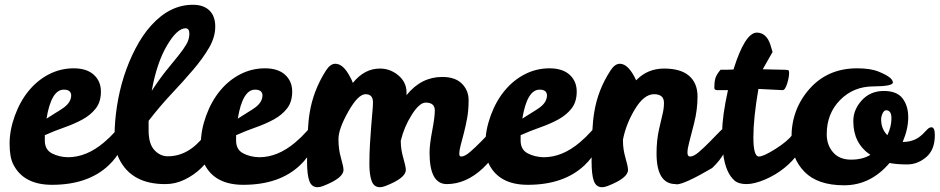

<svg xmlns="http://www.w3.org/2000/svg" viewBox="-20 -765 3920 801"><path d="M263 -109Q341 -109 414 -171Q441 -194 458 -213.5Q475 -233 484 -233Q498 -233 498 -205Q498 -177 483 -142.5Q468 -108 433 -75Q347 6 197 6Q78 6 35 -80Q20 -110 20 -166Q20 -222 42 -282.5Q64 -343 100.5 -387Q137 -431 185 -455.5Q233 -480 287.5 -480Q342 -480 371.5 -453Q401 -426 401 -383Q401 -340 379.5 -312.5Q358 -285 324 -266.5Q290 -248 248.5 -233.5Q207 -219 167 -201V-176Q168 -140 197 -125Q226 -110 263 -109ZM246 -391Q194 -391 174 -270Q195 -284 213.5 -295Q232 -306 246 -316Q276 -338 277 -366Q277 -391 246 -391Z M671 3Q528 4 476 -104Q458 -142 458 -199.5Q458 -257 468 -322Q488 -452 545 -562Q574 -618 610 -658Q689 -746 786 -745Q829 -745 853.5 -721.5Q878 -698 878 -654Q878 -610 852 -565.5Q826 -521 785.5 -473.5Q745 -426 696 -374Q647 -322 600 -261V-221Q600 -165 624 -139Q648 -113 680 -113Q766 -113 832 -198Q859 -233 873 -233Q887 -233 887 -199Q887 -165 868.5 -129.5Q850 -94 820 -64.5Q790 -35 751 -16Q712 3 671 3ZM754 -647Q719 -647 676.5 -575Q634 -503 613 -386Q647 -438 675.5 -473Q704 -508 725 -534Q746 -560 758 -581Q770 -602 770 -624.5Q770 -647 754 -647Z M1061 -109Q1139 -109 1212 -171Q1239 -194 1256 -213.5Q1273 -233 1282 -233Q1296 -233 1296 -205Q1296 -177 1281 -142.5Q1266 -108 1231 -75Q1145 6 995 6Q876 6 833 -80Q818 -110 818 -166Q818 -222 840 -282.5Q862 -343 898.5 -387Q935 -431 983 -455.5Q1031 -480 1085.5 -480Q1140 -480 1169.5 -453Q1199 -426 1199 -383Q1199 -340 1177.5 -312.5Q1156 -285 1122 -266.5Q1088 -248 1046.5 -233.5Q1005 -219 965 -201V-176Q966 -140 995 -125Q1024 -110 1061 -109ZM1044 -391Q992 -391 972 -270Q993 -284 1011.5 -295Q1030 -306 1044 -316Q1074 -338 1075 -366Q1075 -391 1044 -391Z M1794 -304Q1794 -337 1756 -337Q1730 -337 1698 -286.5Q1666 -236 1652 -178V-176Q1652 -142 1662.5 -106Q1673 -70 1673 -56Q1673 -22 1588 11Q1575 16 1565 16Q1540 16 1530.5 -10Q1521 -36 1521 -80.5Q1521 -125 1523.5 -164.5Q1526 -204 1528.5 -237.5Q1531 -271 1533.5 -296.5Q1536 -322 1536 -338Q1536 -372 1505 -372Q1474 -372 1433 -299.5Q1392 -227 1392 -184.5Q1392 -142 1402.5 -106Q1413 -70 1413 -56Q1413 -22 1328 11Q1315 16 1305 16Q1280 16 1270.5 -10Q1261 -36 1261 -90Q1261 -232 1272 -295Q1287 -388 1340 -471Q1358 -499 1379 -499Q1412 -499 1440 -445Q1448 -431 1452 -419Q1500 -479 1565 -479Q1608 -479 1642 -450.5Q1676 -422 1676 -379V-368Q1737 -444 1825 -444Q1879 -444 1907 -416Q1935 -388 1935 -347Q1935 -306 1929 -273Q1923 -240 1915.5 -211Q1908 -182 1902 -159.5Q1896 -137 1896 -124.5Q1896 -112 1904 -112Q1919 -112 1941 -131Q1963 -150 1985 -172.5Q2007 -195 2025.5 -214Q2044 -233 2051 -233Q2065 -233 2065 -199Q2065 -129 1994.5 -63Q1924 3 1844 3Q1772 3 1772 -128Q1772 -161 1783 -219Q1794 -277 1794 -304Z M2248 -109Q2326 -109 2399 -171Q2426 -194 2443 -213.5Q2460 -233 2469 -233Q2483 -233 2483 -205Q2483 -177 2468 -142.5Q2453 -108 2418 -75Q2332 6 2182 6Q2063 6 2020 -80Q2005 -110 2005 -166Q2005 -222 2027 -282.5Q2049 -343 2085.5 -387Q2122 -431 2170 -455.5Q2218 -480 2272.5 -480Q2327 -480 2356.5 -453Q2386 -426 2386 -383Q2386 -340 2364.5 -312.5Q2343 -285 2309 -266.5Q2275 -248 2233.5 -233.5Q2192 -219 2152 -201V-176Q2153 -140 2182 -125Q2211 -110 2248 -109ZM2231 -391Q2179 -391 2159 -270Q2180 -284 2198.5 -295Q2217 -306 2231 -316Q2261 -338 2262 -366Q2262 -391 2231 -391Z M2566 -499Q2602 -499 2634 -430Q2681 -479 2750.5 -479Q2820 -479 2855 -448.5Q2890 -418 2890 -362.5Q2890 -307 2875.5 -250Q2861 -193 2854.5 -168.5Q2848 -144 2848 -128Q2848 -112 2859 -112Q2874 -112 2896 -131Q2918 -150 2940 -172.5Q2962 -195 2980.5 -214Q2999 -233 3006 -233Q3020 -233 3020 -199Q3020 -129 2951 -64Q2835 4 2803 4Q2800 4 2799 3Q2719 3 2719 -125Q2719 -180 2729.5 -226Q2740 -272 2745 -293Q2750 -314 2750 -336Q2750 -372 2708.5 -372Q2667 -372 2629.5 -310.5Q2592 -249 2579 -183V-176Q2579 -142 2589.5 -106Q2600 -70 2600 -56Q2600 -22 2515 11Q2502 16 2492 16Q2467 16 2457.5 -10Q2448 -36 2448 -91Q2448 -233 2459 -296Q2474 -390 2527 -471Q2545 -499 2566 -499Z M3017 -389H2972Q2960 -389 2960 -399Q2960 -423 2964.5 -438.5Q2969 -454 2986 -474H3010Q3024 -474 3040 -475Q3088 -629 3138 -629Q3178 -628 3194 -578Q3198 -564 3203 -548L3162 -476Q3232 -474 3250.5 -474Q3269 -474 3270.5 -470.5Q3272 -467 3272 -460Q3272 -442 3263.5 -415Q3255 -388 3244 -389L3144 -394Q3123 -272 3123 -192Q3123 -112 3146 -112Q3165 -112 3215 -143.5Q3265 -175 3287 -204Q3309 -233 3323 -233Q3337 -233 3337 -199Q3337 -165 3313 -129.5Q3289 -94 3252.5 -64.5Q3216 -35 3171.5 -16Q3127 3 3094 3Q3061 3 3043.5 -12.5Q3026 -28 3014.5 -54.5Q3003 -81 2998 -116.5Q2993 -152 2993 -216Q2993 -280 3017 -389Z M3691 -85Q3612 8 3501.5 8Q3391 8 3336 -48.5Q3281 -105 3282 -189Q3281 -308 3357 -394Q3433 -480 3556 -480Q3612 -480 3646 -466Q3705 -442 3705 -421Q3705 -405 3622.5 -404.5Q3540 -404 3484.5 -347.5Q3429 -291 3429 -205Q3429 -160 3455.5 -129.5Q3482 -99 3530.5 -99Q3579 -99 3611 -119Q3540 -167 3540 -258Q3539 -306 3574.5 -345.5Q3610 -385 3665.5 -385.5Q3721 -386 3745 -355Q3769 -324 3769 -275.5Q3769 -227 3746 -173H3752Q3796 -174 3828 -204Q3840 -216 3848.5 -225Q3857 -234 3866 -234Q3880 -234 3880 -201Q3880 -140 3844 -109.5Q3808 -79 3764.5 -79Q3721 -79 3691 -85ZM3682 -201Q3699 -237 3699 -271Q3699 -305 3677 -305Q3668 -305 3662 -292Q3656 -279 3656 -267Q3656 -227 3682 -201Z"/></svg>

Font: Leckerli One
Style: Regular
Weight: 400
Version: Version 1.001